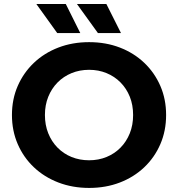

<svg xmlns="http://www.w3.org/2000/svg" viewBox="-20 -921 884 953"><path d="M422.5 11.8Q339.9 11.8 269.6 -15.2Q199.4 -42.2 147.9 -91.1Q96.4 -140 67.9 -206Q39.3 -271.9 39.3 -350.2Q39.3 -428.5 67.9 -494.1Q96.5 -559.8 148 -608.9Q199.6 -658 269.6 -684.9Q339.5 -711.8 422.2 -711.8Q505.2 -711.8 574.8 -685Q644.4 -658.2 695.9 -609.3Q747.3 -560.4 775.9 -494.5Q804.5 -428.7 804.5 -350.1Q804.5 -271.6 775.9 -205.5Q747.3 -139.4 695.9 -90.6Q644.4 -41.8 574.8 -15Q505.2 11.8 422.5 11.8ZM422.2 -125.5Q469.1 -125.5 508.8 -141.8Q548.5 -158.1 578.1 -188.1Q607.7 -218.1 624.2 -259.2Q640.7 -300.3 640.7 -350.2Q640.7 -400.1 624.3 -440.9Q607.8 -481.8 578.2 -511.8Q548.6 -541.8 508.8 -558.1Q469.1 -574.5 422.2 -574.5Q375.3 -574.5 335.4 -558.1Q295.5 -541.8 265.8 -511.8Q236.1 -481.7 219.6 -440.8Q203 -399.8 203 -350.2Q203 -300.6 219.5 -259.4Q236 -218.3 265.7 -188.1Q295.4 -158 335.3 -141.7Q375.3 -125.5 422.2 -125.5ZM466 -757 361.8 -901.3H507.9L580.4 -757ZM264 -757 160.3 -901.3H306.5L378.4 -757Z"/></svg>

Font: Montserrat Thin
Style: Regular
Weight: 100
Designer: Julieta Ulanovsky
Foundry: Julieta Ulanovsky
Version: Version 9.000